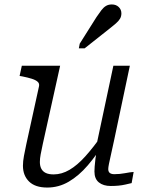

<svg xmlns="http://www.w3.org/2000/svg" viewBox="-20 -832 664 862"><path d="M172 -185Q166 -157 162.5 -138.5Q159 -120 159 -105Q159 -87 165.5 -74.5Q172 -62 185.5 -55.5Q199 -49 221 -49Q257 -49 292 -69.5Q327 -90 363 -130Q399 -170 439 -227L452 -198Q414 -136 374 -89.5Q334 -43 289 -16.5Q244 10 192 10Q138 10 110.5 -17Q83 -44 83 -88Q83 -108 87.5 -132Q92 -156 98 -184L155 -444Q158 -457 149 -465Q140 -473 122.5 -478.5Q105 -484 80 -489L68 -491L78 -537H250ZM492 -201Q484 -163 478 -137Q472 -111 469 -95.5Q466 -80 466 -73Q466 -61 473 -55.5Q480 -50 493 -50Q518 -50 541 -54.5Q564 -59 580 -60L571 -10Q558 -7 543 -3.5Q528 0 511.5 1.5Q495 3 477 3Q444 3 424 -13Q404 -29 404 -62Q404 -70 405 -84.5Q406 -99 408.5 -119Q411 -139 415 -163L409 -161L489 -537H563ZM413 -755Q425 -773 435 -786Q445 -799 456 -805.5Q467 -812 482 -812Q501 -812 513 -800.5Q525 -789 525 -772Q525 -758 518.5 -747.5Q512 -737 500.5 -727Q489 -717 475 -706L360 -615H334L338 -636Z"/></svg>

Font: Roboto Serif Light
Style: Italic
Weight: 300
Italic angle: -10°
Version: Version 1.007